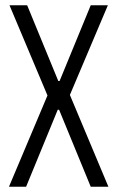

<svg xmlns="http://www.w3.org/2000/svg" viewBox="-20 -708 445 728"><path d="M14 0 160 -346 16 -688H83L201 -401H206L324 -688H389L245 -348L391 0H324L204 -292H199L79 0Z"/></svg>

Font: Saira ExtraCondensed
Style: Regular
Weight: 400
Width: 2
Designer: Hector Gatti with collaboration of the Omnibus-Type team
Foundry: Omnibus-Type
Version: Version 1.101